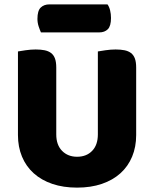

<svg xmlns="http://www.w3.org/2000/svg" viewBox="-20 -841 704 877"><path d="M602 -224Q602 -170 583.5 -125.5Q565 -81 530 -49.5Q495 -18 445 -1Q395 16 332 16Q269 16 219 -1Q169 -18 134 -49.5Q99 -81 80.5 -125.5Q62 -170 62 -224V-606Q73 -608 97 -611.5Q121 -615 143 -615Q166 -615 183.5 -611.5Q201 -608 213 -599Q225 -590 231 -574Q237 -558 237 -532V-227Q237 -179 263.5 -152Q290 -125 332 -125Q375 -125 401 -152Q427 -179 427 -227V-606Q438 -608 462 -611.5Q486 -615 508 -615Q531 -615 548.5 -611.5Q566 -608 578 -599Q590 -590 596 -574Q602 -558 602 -532ZM167 -693Q162 -704 156.5 -720.5Q151 -737 151 -755Q151 -792 166 -806.5Q181 -821 206 -821H471Q479 -810 483 -793.5Q487 -777 487 -759Q487 -722 472.5 -707.5Q458 -693 433 -693Z"/></svg>

Font: Baloo Da
Style: Regular
Weight: 400
Designer: Noopur Datye and Ek Type
Foundry: Ek Type
Version: Version 1.443;PS 1.000;hotconv 16.6.51;makeotf.lib2.5.65220;